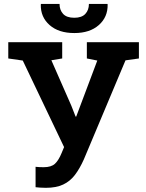

<svg xmlns="http://www.w3.org/2000/svg" viewBox="-20 -920 722 951"><path d="M207 10.3Q194.3 10.3 179 9.3Q163.6 8.3 156.2 7.3V-93.8Q161.1 -92.8 175 -92.3Q189 -91.8 196.3 -91.8Q233.9 -91.8 252.2 -108.9Q270.5 -126 285.2 -162.1L297.4 -191.4L92.8 -620.1L21 -630.4V-710.9H288.1V-630.4L234.4 -621.6L333.5 -396L354.5 -342.3H357.4L461.9 -620.1L410.2 -630.4V-710.9H668V-630.4L601.6 -621.1L395.5 -130.9Q375 -85 351.1 -53.5Q327.1 -22 292.7 -5.9Q258.3 10.3 207 10.3ZM348.1 -756.3Q270.5 -756.3 225.6 -795.9Q180.7 -835.4 182.1 -897.5L183.1 -900.4H274.9Q274.9 -870.6 292.5 -851.3Q310.1 -832 348.1 -832Q384.8 -832 402.6 -851.1Q420.4 -870.1 420.4 -900.4H512.2L513.2 -897.5Q514.2 -835.4 469.5 -795.9Q424.8 -756.3 348.1 -756.3Z"/></svg>

Font: Roboto Slab SemiBold
Style: Regular
Weight: 600
Designer: Google
Version: Version 2.001; ttfautohint (v1.8.3)